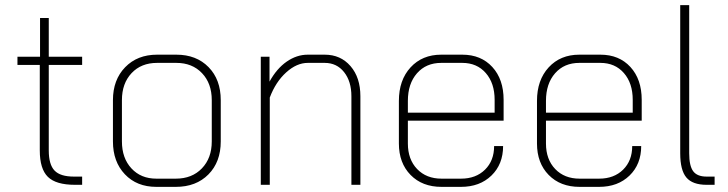

<svg xmlns="http://www.w3.org/2000/svg" viewBox="-20 -720 2836 748"><path d="M135 -134V-467H48V-499H136V-650H170V-499H300V-467H170V-134Q170 -79 192.5 -55.5Q215 -32 268 -32H300V0H272Q198 0 166.5 -31Q135 -62 135 -134Z M420 -169V-330Q420 -409 467.5 -458Q515 -507 592 -507H667Q745 -507 792.5 -458.5Q840 -410 840 -330V-169Q840 -89 792 -40.5Q744 8 665 8H589Q513 8 466.5 -41Q420 -90 420 -169ZM665 -24Q728 -24 766.5 -64Q805 -104 805 -169V-330Q805 -395 767 -435Q729 -475 667 -475H592Q530 -475 492.5 -435Q455 -395 455 -330V-169Q455 -104 492 -64Q529 -24 589 -24Z M996 -499H1030V-402Q1058 -453 1097 -480Q1136 -507 1179 -507H1245Q1307 -507 1345.5 -462.5Q1384 -418 1384 -345V0H1349V-345Q1349 -403 1320.5 -439Q1292 -475 1245 -475H1179Q1136 -475 1095 -438Q1054 -401 1031 -340V0H996Z M1534 -161V-327Q1534 -408 1579.5 -457.5Q1625 -507 1699 -507H1781Q1854 -507 1898 -459Q1942 -411 1942 -331V-250H1569V-161Q1569 -99 1605 -61.5Q1641 -24 1700 -24H1776Q1834 -24 1869.5 -59Q1905 -94 1905 -151H1940Q1940 -80 1894.5 -36Q1849 8 1776 8H1700Q1625 8 1579.5 -38.5Q1534 -85 1534 -161ZM1907 -281V-331Q1907 -396 1872.5 -435.5Q1838 -475 1781 -475H1699Q1640 -475 1604.5 -434.5Q1569 -394 1569 -327V-281Z M2072 -161V-327Q2072 -408 2117.5 -457.5Q2163 -507 2237 -507H2319Q2392 -507 2436 -459Q2480 -411 2480 -331V-250H2107V-161Q2107 -99 2143 -61.5Q2179 -24 2238 -24H2314Q2372 -24 2407.5 -59Q2443 -94 2443 -151H2478Q2478 -80 2432.5 -36Q2387 8 2314 8H2238Q2163 8 2117.5 -38.5Q2072 -85 2072 -161ZM2445 -281V-331Q2445 -396 2410.5 -435.5Q2376 -475 2319 -475H2237Q2178 -475 2142.5 -434.5Q2107 -394 2107 -327V-281Z M2630 -123V-700H2665V-123Q2665 -74 2680.5 -53Q2696 -32 2733 -32H2764V0H2733Q2678 0 2654 -28.5Q2630 -57 2630 -123Z"/></svg>

Font: Bai Jamjuree ExtraLight
Style: Regular
Weight: 275
Designer: Katatrad Aksorn Co.,Ltd.
Foundry: Cadson Demak Co.,Ltd.
Version: Version 1.000; ttfautohint (v1.6)